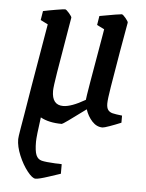

<svg xmlns="http://www.w3.org/2000/svg" viewBox="-51 -498 594 780"><g transform="rotate(5 246.0 -108.0)"><path d="M451 -46V-17Q427 -7 404.5 1Q382 9 376 9Q352 9 333.5 -11Q315 -31 306 -59Q215 9 210 9Q157 9 123 -10Q112 69 112 90Q112 128 119 144.5Q126 161 142 165Q158 169 198 171Q215 171 224 172V211Q215 214 175.5 227Q136 240 123 240Q110 240 89.5 214Q69 188 54 152Q39 116 39 86Q39 78 45 42.5Q51 7 55 -16L74 -131L118 -389L88 -404L94 -441Q117 -446 147 -451Q177 -456 183 -456Q188 -456 200 -442Q212 -428 211 -424L205 -389Q183 -260 173 -199Q163 -138 163 -122Q163 -64 209 -64Q242 -64 299 -97Q299 -108 344 -365L348 -389L318 -404L324 -441Q406 -456 414 -456Q419 -456 430.5 -442Q442 -428 441 -424L420 -305Q404 -211 395.5 -159Q387 -107 387 -90Q387 -72 393.5 -63.5Q400 -55 412 -52Q424 -49 451 -46Z"/></g></svg>

Font: Grenze
Style: Italic
Weight: 400
Italic angle: -10°
Designer: Renata Polastri
Foundry: Omnibus-Type
Version: Version 1.002; ttfautohint (v1.8)